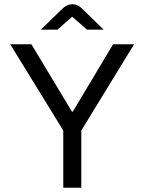

<svg xmlns="http://www.w3.org/2000/svg" viewBox="-20 -874 672 894"><path d="M274.6 0V-266.3L27.5 -668H126.2L315 -354.1H319L506.6 -668H604.5L358.5 -266.3V0ZM170.2 -735.9 270.7 -833.7Q281.5 -843.8 292.7 -849.1Q303.9 -854.4 317.2 -854.4Q330 -854.4 341.2 -849.1Q352.4 -843.8 362.4 -833.7L462.7 -735.9H385.4L316 -796.2L247.7 -735.9Z"/></svg>

Font: Atkinson Hyperlegible Mono ExtraLight
Style: Regular
Weight: 200
Monospace: yes
Designer: Elliott Scott, Megan Eiswerth, Linus Boman, Theodore Petrosky, Letters from Sweden
Foundry: Applied Design Works, Letters from Sweden
Version: Version 2.001